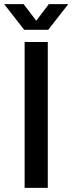

<svg xmlns="http://www.w3.org/2000/svg" viewBox="-48 -908 350 928"><path d="M71 0V-705H183V0ZM69 -764 -28 -888H66L151 -777H104L188 -888H282L185 -764Z"/></svg>

Font: TikTok Sans 24pt Medium
Style: Regular
Weight: 500
Version: Version 4.000